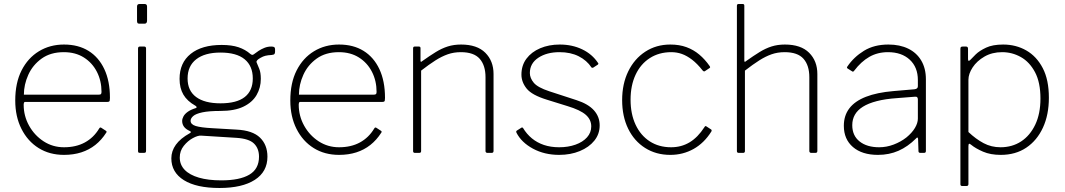

<svg xmlns="http://www.w3.org/2000/svg" viewBox="-20 -762 5306 957"><path d="M98 -240Q98 -184 125 -135.5Q152 -87 197.5 -57.5Q243 -28 299 -28Q359 -28 403 -52Q447 -76 474 -121Q477 -126 479.5 -126.5Q482 -127 485 -125L508 -110Q514 -106 509 -100Q486 -64 455 -39.5Q424 -15 385 -2.5Q346 10 299 10Q227 10 172.5 -24Q118 -58 87 -119.5Q56 -181 56 -261Q56 -349 87.5 -411Q119 -473 174 -506.5Q229 -540 299 -540Q370 -540 421 -508.5Q472 -477 500 -417.5Q528 -358 528 -274Q528 -268 527 -261Q526 -254 515 -254H104Q101 -254 99.5 -249.5Q98 -245 98 -240ZM469 -290Q480 -290 483 -293Q486 -296 486 -304Q486 -359 463 -404Q440 -449 398 -475.5Q356 -502 298 -502Q232 -502 187.5 -470Q143 -438 121 -389Q99 -340 99 -290Z M708 -12Q708 -5 706 -2.5Q704 0 696 0H679Q672 0 670 -2Q668 -4 668 -10V-520Q668 -530 677 -530H699Q708 -530 708 -520ZM713 -660Q713 -644 701 -644H674Q667 -644 665 -648Q663 -652 663 -658V-729Q663 -742 675 -742H701Q713 -742 713 -729Z M1332 -530Q1343 -530 1347 -527Q1351 -524 1351 -517V-504Q1351 -497 1348 -493Q1345 -489 1334 -488Q1315 -487 1303 -484Q1291 -481 1279 -474Q1255 -461 1259 -451Q1264 -438 1272 -419.5Q1280 -401 1280 -369Q1280 -325 1259 -288.5Q1238 -252 1193.5 -230.5Q1149 -209 1078 -209Q1021 -209 988.5 -202Q956 -195 943 -183.5Q930 -172 930 -160Q930 -142 955.5 -134Q981 -126 1039 -123L1159 -116Q1239 -112 1276 -76Q1313 -40 1313 19Q1313 94 1250 134.5Q1187 175 1074 175Q959 175 896.5 136Q834 97 834 27Q834 -9 856.5 -40.5Q879 -72 926 -98Q937 -104 926 -109Q906 -118 897 -130.5Q888 -143 888 -159Q888 -170 894.5 -182Q901 -194 915.5 -204.5Q930 -215 955 -223Q961 -225 960 -228.5Q959 -232 954 -235Q913 -258 894 -290.5Q875 -323 875 -369Q875 -449 930.5 -493.5Q986 -538 1085 -538Q1135 -538 1169 -526.5Q1203 -515 1228 -493Q1233 -489 1237 -488.5Q1241 -488 1246 -492Q1256 -500 1269 -508.5Q1282 -517 1298 -523.5Q1314 -530 1332 -530ZM1079 -247Q1160 -247 1200 -278.5Q1240 -310 1240 -371Q1240 -433 1199.5 -466.5Q1159 -500 1079 -500Q1001 -500 958 -466.5Q915 -433 915 -371Q915 -310 957.5 -278.5Q1000 -247 1079 -247ZM982 -86Q966 -87 941 -73.5Q916 -60 896 -35Q876 -10 876 23Q876 59 900.5 84.5Q925 110 971.5 123.5Q1018 137 1083 137Q1175 137 1223 108.5Q1271 80 1271 19Q1271 -22 1246 -46.5Q1221 -71 1158 -75Z M1469 -240Q1469 -184 1496 -135.5Q1523 -87 1568.5 -57.5Q1614 -28 1670 -28Q1730 -28 1774 -52Q1818 -76 1845 -121Q1848 -126 1850.5 -126.5Q1853 -127 1856 -125L1879 -110Q1885 -106 1880 -100Q1857 -64 1826 -39.5Q1795 -15 1756 -2.5Q1717 10 1670 10Q1598 10 1543.5 -24Q1489 -58 1458 -119.5Q1427 -181 1427 -261Q1427 -349 1458.5 -411Q1490 -473 1545 -506.5Q1600 -540 1670 -540Q1741 -540 1792 -508.5Q1843 -477 1871 -417.5Q1899 -358 1899 -274Q1899 -268 1898 -261Q1897 -254 1886 -254H1475Q1472 -254 1470.5 -249.5Q1469 -245 1469 -240ZM1840 -290Q1851 -290 1854 -293Q1857 -296 1857 -304Q1857 -359 1834 -404Q1811 -449 1769 -475.5Q1727 -502 1669 -502Q1603 -502 1558.5 -470Q1514 -438 1492 -389Q1470 -340 1470 -290Z M2048 0Q2039 0 2039 -9V-521Q2039 -530 2047 -530H2068Q2076 -530 2076 -522V-460Q2076 -455 2078 -454Q2080 -453 2084 -457Q2122 -484 2152 -502.5Q2182 -521 2212 -530.5Q2242 -540 2278 -540Q2358 -540 2399 -499Q2440 -458 2440 -393V-10Q2440 0 2431 0H2409Q2405 0 2402.5 -2.5Q2400 -5 2400 -9V-377Q2400 -436 2371 -469Q2342 -502 2277 -502Q2242 -502 2212 -491.5Q2182 -481 2150.5 -461Q2119 -441 2079 -410V-9Q2079 0 2070 0H2048Z M2928 -426Q2905 -461 2864.5 -481.5Q2824 -502 2769 -502Q2705 -502 2663 -474Q2621 -446 2621 -398Q2621 -373 2640.5 -349.5Q2660 -326 2718 -307L2853 -263Q2912 -244 2940.5 -212Q2969 -180 2969 -137Q2969 -94 2942.5 -61Q2916 -28 2870 -9Q2824 10 2767 10Q2694 10 2636.5 -21Q2579 -52 2554 -101Q2553 -104 2553 -106.5Q2553 -109 2556 -111L2578 -125Q2580 -127 2583 -126.5Q2586 -126 2587 -124Q2605 -94 2631 -72.5Q2657 -51 2691 -39.5Q2725 -28 2767 -28Q2812 -28 2848.5 -41Q2885 -54 2906 -77.5Q2927 -101 2927 -132Q2927 -166 2899.5 -190Q2872 -214 2809 -233L2706 -265Q2631 -288 2605 -320.5Q2579 -353 2579 -390Q2579 -436 2604 -469.5Q2629 -503 2672.5 -521.5Q2716 -540 2770 -540Q2832 -540 2882 -516Q2932 -492 2961 -448Q2963 -445 2962.5 -443.5Q2962 -442 2960 -440L2937 -425Q2935 -424 2932.5 -424Q2930 -424 2928 -426Z M3321 -540Q3366 -540 3401.5 -527Q3437 -514 3465.5 -490Q3494 -466 3517 -433Q3522 -426 3517 -423L3493 -407Q3488 -404 3482 -411Q3455 -445 3429.5 -464.5Q3404 -484 3379 -493Q3354 -502 3326 -502Q3265 -502 3219 -472.5Q3173 -443 3148 -389.5Q3123 -336 3123 -265Q3123 -194 3148 -140.5Q3173 -87 3218.5 -57.5Q3264 -28 3325 -28Q3376 -28 3417 -52.5Q3458 -77 3491 -128Q3494 -133 3496 -133.5Q3498 -134 3501 -132L3524 -117Q3529 -114 3526 -107Q3508 -78 3485.5 -56Q3463 -34 3437 -19.5Q3411 -5 3382 2.5Q3353 10 3321 10Q3250 10 3195.5 -24.5Q3141 -59 3111 -120.5Q3081 -182 3081 -263Q3081 -344 3111.5 -406.5Q3142 -469 3196.5 -504.5Q3251 -540 3321 -540Z M3662 0Q3653 0 3653 -9V-733Q3653 -742 3661 -742H3682Q3690 -742 3690 -734V-460Q3690 -455 3692 -454Q3694 -453 3698 -457Q3736 -484 3766 -502.5Q3796 -521 3826 -530.5Q3856 -540 3892 -540Q3972 -540 4013 -499Q4054 -458 4054 -393V-10Q4054 0 4045 0H4023Q4019 0 4016.5 -2.5Q4014 -5 4014 -9V-377Q4014 -436 3985 -469Q3956 -502 3891 -502Q3856 -502 3826 -491.5Q3796 -481 3764.5 -461Q3733 -441 3693 -410V-9Q3693 0 3684 0H3662Z M4546 -72Q4505 -31 4458.5 -10.5Q4412 10 4356 10Q4277 10 4231.5 -29Q4186 -68 4186 -135Q4186 -186 4213.5 -222Q4241 -258 4296 -279.5Q4351 -301 4433 -308L4538 -317Q4546 -318 4550.5 -321.5Q4555 -325 4555 -332V-363Q4555 -427 4514.5 -464.5Q4474 -502 4406 -502Q4354 -502 4313 -478.5Q4272 -455 4238 -410Q4235 -406 4233 -405Q4231 -404 4228 -406L4204 -421Q4202 -423 4201.5 -425Q4201 -427 4204 -431Q4236 -478 4286.5 -509Q4337 -540 4408 -540Q4465 -540 4507 -519.5Q4549 -499 4572 -460Q4595 -421 4595 -367V-10Q4595 -4 4592.5 -2Q4590 0 4585 0H4567Q4563 0 4560.5 -2Q4558 -4 4558 -9L4556 -70Q4554 -82 4546 -72ZM4555 -266Q4555 -282 4541 -280L4452 -273Q4393 -269 4350.5 -258Q4308 -247 4281 -230Q4254 -213 4241 -190Q4228 -167 4228 -138Q4228 -86 4264.5 -57Q4301 -28 4362 -28Q4399 -28 4434.5 -41.5Q4470 -55 4498 -77Q4526 -100 4540.5 -124.5Q4555 -149 4555 -171V-266Z M4795 -530Q4805 -530 4805 -519V-468Q4805 -460 4808 -459Q4811 -458 4817 -464Q4825 -473 4843.5 -491Q4862 -509 4895 -524.5Q4928 -540 4980 -540Q5044 -540 5095.5 -510.5Q5147 -481 5177.5 -422.5Q5208 -364 5208 -275Q5208 -190 5178.5 -126Q5149 -62 5095.5 -26Q5042 10 4968 10Q4917 10 4880 -6Q4843 -22 4821 -40Q4813 -47 4810 -45Q4807 -43 4807 -33V155Q4807 165 4798 165H4775Q4767 165 4767 156V-518Q4767 -525 4769.5 -527.5Q4772 -530 4779 -530H4795ZM4807 -104Q4844 -69 4882.5 -48.5Q4921 -28 4967 -28Q5025 -28 5069.5 -57Q5114 -86 5140 -140.5Q5166 -195 5166 -271Q5166 -351 5139 -402Q5112 -453 5068.5 -477.5Q5025 -502 4975 -502Q4925 -502 4887 -480Q4849 -458 4828 -426Q4807 -394 4807 -364V-104Z"/></svg>

Font: Libre Franklin Thin Thin
Style: Regular
Weight: 250
Version: Version 3.000